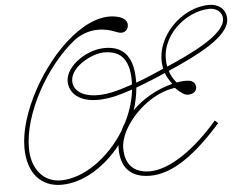

<svg xmlns="http://www.w3.org/2000/svg" viewBox="-65 -1122 1538 1212"><g transform="rotate(-5 704.5 -516.0)"><path d="M276 9C415 9 555 -80 656 -209C655 -201 655 -193 655 -185C655 -80 704 1 839 1C987 1 1134 -112 1295 -292L1275 -311C1134 -146 969 -27 839 -27C742 -27 684 -80 684 -185C684 -220 695 -257 714 -295L725 -314C788 -421 913 -521 1042 -538C1080 -501 1100 -488 1122 -488C1148 -488 1174 -500 1176 -528C1178 -553 1161 -574 1127 -576C1111 -577 1089 -577 1057 -571C1055 -573 1054 -575 1052 -576C1034 -598 1021 -622 1013 -648C1185 -724 1409 -828 1409 -944C1409 -1006 1361 -1041 1302 -1041C1127 -1041 951 -865 976 -684C977 -677 978 -671 979 -665L901 -631C879 -623 859 -612 802 -592V-606C802 -776 725 -830 615 -827C498 -824 353 -722 373 -616C390 -524 503 -471 703 -529C729 -537 752 -544 772 -551C764 -480 742 -410 709 -346C699 -330 689 -313 682 -296C583 -136 422 -20 277 -19C164 -18 91 -108 91 -239C91 -459 253 -748 441 -896C527 -957 619 -958 710 -920C748 -904 775 -923 780 -951C786 -984 762 -1006 722 -1016C628 -1040 523 -997 425 -918C230 -761 63 -459 63 -245C63 -78 151 9 276 9ZM402 -619C382 -720 538 -800 615 -800C707 -800 775 -758 775 -606L774 -583C755 -576 731 -569 703 -560C522 -504 416 -548 402 -619ZM771 -420C786 -466 796 -514 800 -561C851 -579 885 -595 918 -607L987 -637C997 -609 1011 -589 1025 -569L1028 -565C924 -538 835 -485 771 -420ZM1004 -686C976 -869 1155 -1016 1304 -1016C1345 -1016 1383 -990 1383 -947C1383 -848 1168 -746 1006 -676Z"/></g></svg>

Font: Louise
Style: Regular
Weight: 400
Designer: Ange Degheest & Luna Delabre & Camille Depalle
Foundry: Velvetyne Type Foundry
Version: Version 1.000;FEAKit 1.0